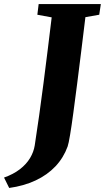

<svg xmlns="http://www.w3.org/2000/svg" viewBox="-111 -763 520 951"><path d="M-65.5 168 -91 116.5Q-44.5 100 -12.5 75.2Q19.5 50.5 37.8 20Q56 -10.5 61 -42.5Q72 -113.5 83 -191.5Q94 -269.5 104.5 -351.2Q115 -433 125.2 -515.2Q135.5 -597.5 145 -677L74 -690L80.5 -743H388.5L380.5 -690L312 -678Q302 -595.5 291.5 -510.5Q281 -425.5 271 -347Q261 -268.5 252.2 -203.8Q243.5 -139 236.2 -95.5Q229 -52 224 -37.5Q204 18 163.8 60.8Q123.5 103.5 65.2 130.8Q7 158 -65.5 168Z"/></svg>

Font: Merriweather 20pt Black
Style: Italic
Weight: 900
Italic angle: -7.8°
Version: Version 2.101